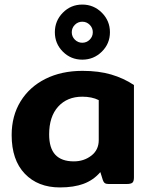

<svg xmlns="http://www.w3.org/2000/svg" viewBox="-20 -805 657 840"><path d="M220 -664Q220 -714 255 -749.5Q290 -785 340 -785Q390 -785 425.5 -749.5Q461 -714 461 -664Q461 -614 425.5 -579Q390 -544 340 -544Q290 -544 255 -579Q220 -614 220 -664ZM386 -664Q386 -683 372.5 -696.5Q359 -710 340 -710Q321 -710 307.5 -696.5Q294 -683 294 -664Q294 -645 307.5 -631.5Q321 -618 340 -618Q359 -618 372.5 -631.5Q386 -645 386 -664ZM31 -214Q31 -298 70 -361.5Q109 -425 179 -460Q249 -495 341 -495Q412 -495 466.5 -479Q521 -463 566 -433V-29Q566 -12 559.5 -6Q553 0 534 0H455Q444 0 438.5 -4Q433 -8 430 -17L419 -52Q389 -17 346 -1Q303 15 242 15Q146 15 88.5 -45Q31 -105 31 -214ZM412 -192V-367Q382 -382 340 -382Q274 -382 234.5 -338.5Q195 -295 195 -217Q195 -157 222 -128Q249 -99 303 -99Q347 -99 379.5 -124Q412 -149 412 -192Z"/></svg>

Font: Mitr Medium
Style: Regular
Weight: 500
Designer: Thanarat Vachiruckul
Foundry: Cadson Demak
Version: Version 1.002